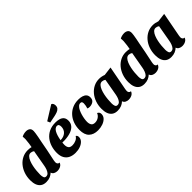

<svg xmlns="http://www.w3.org/2000/svg" viewBox="174 -1851 2949 2949"><g transform="rotate(-45 1648.0 -377.0)"><path d="M176 20Q121 20 86 -4.5Q51 -29 34.5 -72.5Q18 -116 18 -175Q18 -250 40.5 -314.5Q63 -379 103.5 -427.5Q144 -476 198.5 -503Q253 -530 316 -530Q340 -530 363.5 -527Q387 -524 404 -516L560 -485Q545 -405 528.5 -318Q512 -231 491 -138Q490 -129 488 -117Q486 -105 486 -96Q486 -78 496.5 -63.5Q507 -49 530 -48Q522 -24 504 -9Q486 6 462.5 13Q439 20 415 20Q384 20 358 6Q332 -8 323 -37Q297 -11 260 4.5Q223 20 176 20ZM234 -43Q264 -43 282.5 -64.5Q301 -86 312 -117Q323 -148 328 -177L376 -449Q361 -460 345.5 -465Q330 -470 318 -470Q289 -470 267 -447Q245 -424 229.5 -385.5Q214 -347 204.5 -301.5Q195 -256 191 -209.5Q187 -163 187 -125Q187 -94 196 -68.5Q205 -43 234 -43ZM558 -474 387 -485Q397 -538 404 -585.5Q411 -633 413 -672Q413 -688 412.5 -702Q412 -716 410 -730Q428 -741 453.5 -747.5Q479 -754 505 -754Q540 -754 566 -736Q592 -718 591 -670Q591 -656 586.5 -627Q582 -598 575 -559Q568 -520 558 -474Z M810 20Q749 20 702.5 -2Q656 -24 630 -69.5Q604 -115 604 -186Q604 -251 622.5 -312Q641 -373 679.5 -422.5Q718 -472 778 -501Q838 -530 920 -530Q963 -530 999.5 -519.5Q1036 -509 1059 -482.5Q1082 -456 1082 -407Q1082 -356 1052.5 -319Q1023 -282 966.5 -261Q910 -240 829 -236Q816 -236 802.5 -236Q789 -236 777 -236Q776 -224 775 -211.5Q774 -199 774 -189Q774 -145 793 -120.5Q812 -96 859 -96Q898 -96 936 -113Q974 -130 993 -163Q1007 -155 1012.5 -143.5Q1018 -132 1018 -116Q1018 -76 989.5 -45Q961 -14 913.5 3Q866 20 810 20ZM783 -281Q818 -281 846.5 -291Q875 -301 896 -319.5Q917 -338 928 -364Q939 -390 939 -422Q939 -448 929.5 -462.5Q920 -477 898 -477Q879 -477 861 -464Q843 -451 828.5 -426Q814 -401 802.5 -364.5Q791 -328 783 -281ZM863 -585 843 -631 1073 -774Q1092 -767 1100 -749Q1108 -731 1108 -711Q1108 -678 1090.5 -658Q1073 -638 1044.5 -627Q1016 -616 983 -609Z M1298 20Q1205 20 1152 -30.5Q1099 -81 1099 -188Q1099 -258 1120.5 -320Q1142 -382 1183 -429Q1224 -476 1282.5 -503Q1341 -530 1416 -530Q1460 -530 1495.5 -519.5Q1531 -509 1552 -485.5Q1573 -462 1573 -423Q1573 -372 1539.5 -349Q1506 -326 1462 -326Q1454 -326 1440.5 -328Q1427 -330 1419 -336Q1426 -354 1431 -381Q1436 -408 1436 -427Q1436 -447 1429 -459Q1422 -471 1402 -471Q1376 -471 1355 -451Q1334 -431 1318.5 -399Q1303 -367 1292 -329.5Q1281 -292 1275.5 -256Q1270 -220 1270 -193Q1270 -150 1287.5 -123Q1305 -96 1350 -96Q1391 -96 1425.5 -118.5Q1460 -141 1475 -180Q1495 -170 1504 -156Q1513 -142 1513 -121Q1513 -77 1482.5 -45.5Q1452 -14 1403 3Q1354 20 1298 20Z M1726 20Q1671 20 1636 -4.5Q1601 -29 1584.5 -72.5Q1568 -116 1568 -175Q1568 -250 1590.5 -314.5Q1613 -379 1654 -427.5Q1695 -476 1749 -503Q1803 -530 1867 -530Q1918 -530 1972 -510L2115 -528L2041 -138Q2040 -129 2038 -117Q2036 -105 2036 -96Q2036 -78 2046.5 -63.5Q2057 -49 2080 -48Q2072 -24 2054 -9Q2036 6 2012.5 13Q1989 20 1965 20Q1934 20 1908 6Q1882 -8 1873 -37Q1847 -11 1810 4.5Q1773 20 1726 20ZM1784 -43Q1814 -43 1832.5 -64.5Q1851 -86 1862 -117Q1873 -148 1878 -177L1926 -449Q1911 -460 1895.5 -465Q1880 -470 1868 -470Q1839 -470 1817 -447Q1795 -424 1779.5 -385.5Q1764 -347 1754.5 -301.5Q1745 -256 1741 -209.5Q1737 -163 1737 -125Q1737 -94 1746 -68.5Q1755 -43 1784 -43Z M2307 20Q2252 20 2217 -4.5Q2182 -29 2165.5 -72.5Q2149 -116 2149 -175Q2149 -250 2171.5 -314.5Q2194 -379 2234.5 -427.5Q2275 -476 2329.5 -503Q2384 -530 2447 -530Q2471 -530 2494.5 -527Q2518 -524 2535 -516L2691 -485Q2676 -405 2659.5 -318Q2643 -231 2622 -138Q2621 -129 2619 -117Q2617 -105 2617 -96Q2617 -78 2627.5 -63.5Q2638 -49 2661 -48Q2653 -24 2635 -9Q2617 6 2593.5 13Q2570 20 2546 20Q2515 20 2489 6Q2463 -8 2454 -37Q2428 -11 2391 4.5Q2354 20 2307 20ZM2365 -43Q2395 -43 2413.5 -64.5Q2432 -86 2443 -117Q2454 -148 2459 -177L2507 -449Q2492 -460 2476.5 -465Q2461 -470 2449 -470Q2420 -470 2398 -447Q2376 -424 2360.5 -385.5Q2345 -347 2335.5 -301.5Q2326 -256 2322 -209.5Q2318 -163 2318 -125Q2318 -94 2327 -68.5Q2336 -43 2365 -43ZM2689 -474 2518 -485Q2528 -538 2535 -585.5Q2542 -633 2544 -672Q2544 -688 2543.5 -702Q2543 -716 2541 -730Q2559 -741 2584.5 -747.5Q2610 -754 2636 -754Q2671 -754 2697 -736Q2723 -718 2722 -670Q2722 -656 2717.5 -627Q2713 -598 2706 -559Q2699 -520 2689 -474Z M2891 20Q2836 20 2801 -4.5Q2766 -29 2749.5 -72.5Q2733 -116 2733 -175Q2733 -250 2755.5 -314.5Q2778 -379 2819 -427.5Q2860 -476 2914 -503Q2968 -530 3032 -530Q3083 -530 3137 -510L3280 -528L3206 -138Q3205 -129 3203 -117Q3201 -105 3201 -96Q3201 -78 3211.5 -63.5Q3222 -49 3245 -48Q3237 -24 3219 -9Q3201 6 3177.5 13Q3154 20 3130 20Q3099 20 3073 6Q3047 -8 3038 -37Q3012 -11 2975 4.5Q2938 20 2891 20ZM2949 -43Q2979 -43 2997.5 -64.5Q3016 -86 3027 -117Q3038 -148 3043 -177L3091 -449Q3076 -460 3060.5 -465Q3045 -470 3033 -470Q3004 -470 2982 -447Q2960 -424 2944.5 -385.5Q2929 -347 2919.5 -301.5Q2910 -256 2906 -209.5Q2902 -163 2902 -125Q2902 -94 2911 -68.5Q2920 -43 2949 -43Z"/></g></svg>

Font: Sansita Swashed Light
Style: Bold
Weight: 700
Version: Version 1.003